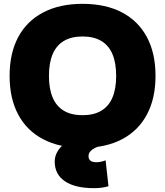

<svg xmlns="http://www.w3.org/2000/svg" viewBox="-20 -760 860 1000"><path d="M470 220Q371 220 318 184Q265 148 265 82Q265 59 274.5 38.5Q284 18 304.5 -2.5Q325 -23 357 -46L493 3Q475 9 463.5 17Q452 25 446.5 33.5Q441 42 441 53Q441 85 482 85Q505 85 530 75L545 210Q512 220 470 220ZM410 10Q291 10 205.5 -34.5Q120 -79 75 -163Q30 -247 30 -365Q30 -483 75 -567Q120 -651 205.5 -695.5Q291 -740 410 -740Q530 -740 615 -695.5Q700 -651 745 -567Q790 -483 790 -365Q790 -247 745 -163Q700 -79 615 -34.5Q530 10 410 10ZM410 -160Q468 -160 507 -183Q546 -206 565.5 -251.5Q585 -297 585 -365Q585 -433 565.5 -478.5Q546 -524 507 -547Q468 -570 410 -570Q352 -570 313 -547Q274 -524 254.5 -478.5Q235 -433 235 -365Q235 -297 254.5 -251.5Q274 -206 313 -183Q352 -160 410 -160Z"/></svg>

Font: M PLUS 2 Black
Style: Regular
Weight: 900
Designer: Coji Morishita
Foundry: UNDERFOREST DESIGN
Version: Version 1.001